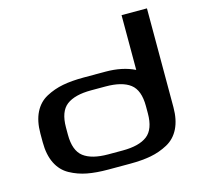

<svg xmlns="http://www.w3.org/2000/svg" viewBox="-107 -861 1033 979"><g transform="rotate(-15 410.0 -371.5)"><path d="M616 -743H750V-221Q750 -155 727.5 -109.5Q705 -64 662.5 -41Q620 -18 572.5 -9Q525 0 462 0H347Q284 0 236.5 -9Q189 -18 147 -41Q105 -64 82.5 -109.5Q60 -155 60 -221V-267Q60 -333 82.5 -378Q105 -423 147 -445.5Q189 -468 236.5 -477Q284 -486 347 -486H462Q551 -486 616 -454ZM616 -225V-263Q616 -347 573 -380Q530 -413 443 -413H367Q280 -413 237 -380Q194 -347 194 -263V-225Q194 -141 237 -108Q280 -75 367 -75H443Q530 -75 573 -108Q616 -141 616 -225Z"/></g></svg>

Font: Aneo
Style: Regular
Weight: 400
Designer: Anastasios Pappas
Foundry: Anastasios Pappas
Version: Version 1.000